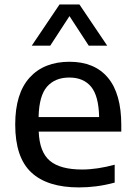

<svg xmlns="http://www.w3.org/2000/svg" viewBox="-20 -828 602 858"><path d="M333 9.5Q191.5 9.5 119.8 -57.5Q48 -124.5 48 -271.5Q48 -410 112.2 -481Q176.5 -552 290.5 -552Q402.5 -552 462.2 -480.8Q522 -409.5 522 -269V-240H153Q156.5 -148.5 202.8 -109.5Q249 -70.5 347 -70.5Q380.5 -70.5 417.2 -76Q454 -81.5 492.5 -92V-12Q449.5 -0.5 410.5 4.5Q371.5 9.5 333 9.5ZM289.5 -481.5Q226 -481.5 190.2 -440.8Q154.5 -400 152.5 -305H423Q421 -399.5 387 -440.5Q353 -481.5 289.5 -481.5ZM122 -624 246 -808H335L459 -624H376.5L290.5 -756L204.5 -624Z"/></svg>

Font: Encode Sans Semi Expanded Medium
Style: Regular
Weight: 500
Width: 6
Designer: Multiple Designers
Foundry: Impallari Type
Version: Version 3.000; ttfautohint (v1.8.3) -l 8 -r 50 -G 200 -x 14 